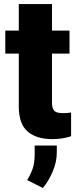

<svg xmlns="http://www.w3.org/2000/svg" viewBox="-20 -680 384 952"><path d="M324.7 -528.3V-414.1H237.8V-172.4Q237.8 -141.1 249.5 -130.1Q261.2 -119.1 291.5 -119.1Q305.7 -119.1 314.9 -119.9Q324.2 -120.6 332.5 -122.1V-4.4Q289.1 9.8 239.7 9.8Q160.2 9.8 116.7 -28.1Q73.2 -65.9 73.2 -151.9V-414.1H6.3V-528.3H73.2V-659.7H237.8V-528.3ZM261.7 41.5V75.2Q261.7 124 240.5 172.6Q219.2 221.2 192.4 252L114.7 212.9Q130.9 187 141.4 158Q151.9 128.9 151.9 84.5V41.5Z"/></svg>

Font: Vazirmatn RD UI Black
Style: Regular
Weight: 900
Designer: Saber Rastikerdar
Foundry: Saber Rastikerdar
Version: Version 33.003